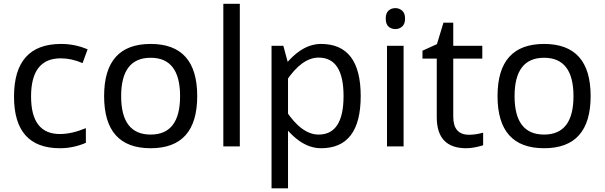

<svg xmlns="http://www.w3.org/2000/svg" viewBox="-20 -780 3221 1023"><path d="M299.8 9.8Q54.7 9.8 54.7 -265.1Q54.7 -545.9 305.7 -545.9Q379.4 -545.9 446.8 -517.1L419.9 -443.8Q360.8 -469.2 303.7 -469.2Q145.5 -469.2 145.5 -266.1Q145.5 -65.9 298.8 -65.9Q362.3 -65.9 437.5 -97.2V-19Q370.1 9.8 299.8 9.8Z M782.7 9.8Q534.7 9.8 534.7 -268.1Q534.7 -545.9 782.7 -545.9Q1030.8 -545.9 1030.8 -268.1Q1030.8 9.8 782.7 9.8ZM782.7 -63Q939.5 -63 939.5 -267.6Q939.5 -472.2 782.7 -472.2Q625.5 -472.2 625.5 -267.6Q625.5 -63 782.7 -63Z M1169.9 0V-759.8H1257.8V0Z M1690.4 9.8Q1566.4 9.8 1458 -159.2L1503.4 -190.4Q1587.4 -63 1677.7 -63Q1810.5 -63 1810.5 -268.1Q1810.5 -473.1 1677.7 -473.1Q1587.4 -473.1 1503.4 -345.7L1458 -377Q1566.4 -545.9 1690.4 -545.9Q1901.9 -545.9 1901.9 -268.1Q1901.9 9.8 1690.4 9.8ZM1426.8 223.6V-536.1H1489.7L1514.6 -443.8V223.6Z M2042 0V-536.1H2130.4V0ZM2086.9 -625Q2064.9 -625 2050 -638.4Q2035.2 -651.9 2035.2 -681.2Q2035.2 -710 2050 -723.4Q2064.9 -736.8 2086.9 -736.8Q2106.9 -736.8 2122.6 -723.4Q2138.2 -710 2138.2 -681.2Q2138.2 -651.9 2122.6 -638.4Q2106.9 -625 2086.9 -625Z M2463.9 9.8Q2307.1 9.8 2307.1 -155.8V-467.8H2231V-509.8L2308.1 -544.9L2342.8 -659.2H2395V-536.1H2549.8V-467.8H2395V-158.2Q2395 -62 2479 -62Q2515.1 -62 2554.2 -73.2V-5.9Q2502.4 9.8 2463.9 9.8Z M2878.9 9.8Q2630.9 9.8 2630.9 -268.1Q2630.9 -545.9 2878.9 -545.9Q3127 -545.9 3127 -268.1Q3127 9.8 2878.9 9.8ZM2878.9 -63Q3035.6 -63 3035.6 -267.6Q3035.6 -472.2 2878.9 -472.2Q2721.7 -472.2 2721.7 -267.6Q2721.7 -63 2878.9 -63Z"/></svg>

Font: Nokora
Style: Regular
Weight: 400
Designer: Danh Hong
Foundry: Danh Hong
Version: Version 9.000